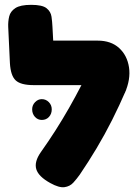

<svg xmlns="http://www.w3.org/2000/svg" viewBox="-20 -754 564 794"><path d="M188 3Q139 -24 130 -54.5Q121 -85 149 -125Q181 -170 210 -215.5Q239 -261 265.5 -307.5Q292 -354 316.5 -401.5Q341 -449 363 -497L502 -383Q474 -318 443.5 -257.5Q413 -197 379.5 -141Q346 -85 310 -32Q298 -15 283.5 1Q269 17 246.5 20Q224 23 188 3ZM496 -369 377 -402H119Q66 -402 45 -421.5Q24 -441 21 -493L14 -642Q13 -665 18 -686Q23 -707 43.5 -720.5Q64 -734 109 -734Q155 -734 172.5 -720Q190 -706 193 -685Q196 -664 197 -642L200 -586H384Q439 -586 472.5 -555.5Q506 -525 513.5 -475.5Q521 -426 496 -369ZM153 -258Q136 -258 124.5 -270.7Q113 -283.5 113 -302Q113 -319 125 -331.5Q137 -344 152.8 -344Q169.7 -344 181.9 -331.7Q194 -319.4 194 -301.8Q194 -283 182.5 -270.5Q171.1 -258 153 -258Z"/></svg>

Font: Fredoka Light
Style: Regular
Weight: 300
Designer: Ben Nathan
Foundry: Milena B. Brandão, Ben Nathan
Version: Version 2.001